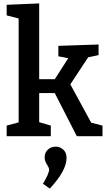

<svg xmlns="http://www.w3.org/2000/svg" viewBox="-20 -796 625 1122"><path d="M391 -303 513 -79 579 -62V0H429L300 -252H209V-82L277 -62V0H19V-62L89 -81V-688L19 -706V-768L209 -776V-333H300L379 -456L321 -467V-528L556 -536V-474L495 -461ZM231 278Q267 218 267 195Q267 185 256 168Q249 157 245 147Q241 137 241 123Q241 95 260 78Q279 61 305 61Q331 61 350 78.5Q369 96 369 127Q369 201 271 306Z"/></svg>

Font: Bitter Pro SemiBold
Style: Regular
Weight: 600
Designer: Sol Matas, and Bitter project Authors
Foundry: Sol Matas
Version: Version 1.010